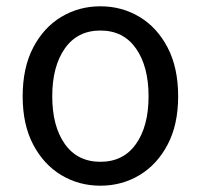

<svg xmlns="http://www.w3.org/2000/svg" viewBox="-20 -577 637 610"><path d="M299 13Q231 13 175 -20.5Q119 -54 85.5 -117.5Q52 -181 52 -271Q52 -362 85.5 -426Q119 -490 175 -523.5Q231 -557 299 -557Q367 -557 423 -523.5Q479 -490 512.5 -426Q546 -362 546 -271Q546 -181 512.5 -117.5Q479 -54 423 -20.5Q367 13 299 13ZM299 -63Q372 -63 412 -119.5Q452 -176 452 -271Q452 -366 412 -423Q372 -480 299 -480Q226 -480 186 -423Q146 -366 146 -271Q146 -176 186 -119.5Q226 -63 299 -63Z"/></svg>

Font: Chocolate Classical Sans
Style: Regular
Weight: 400
Designer: 田海東、宇文滿月
Foundry: Moonlit Owen
Version: Version 1.001